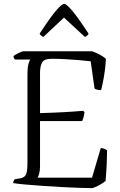

<svg xmlns="http://www.w3.org/2000/svg" viewBox="-20 -973 623 993"><path d="M455 0Q431 0 390 -1.5Q349 -3 300.5 -5.5Q252 -8 203.5 -11.5Q155 -15 114 -18.5Q73 -22 48 -26Q48 -32 51 -37.5Q54 -43 56 -46L81 -50Q104 -53 113 -68Q122 -83 122 -129V-591Q122 -622 127 -641Q132 -660 137 -665H58Q55 -668 52.5 -671.5Q50 -675 50 -683Q56 -689 75.5 -698.5Q95 -708 103 -708H456Q476 -701 496 -690.5Q516 -680 528 -668Q525 -617 517 -573Q509 -529 503 -507Q491 -507 482 -509.5Q473 -512 469 -515L449 -656Q425 -659 390 -662Q355 -665 317 -667Q279 -669 247 -669Q209 -669 198 -650Q187 -631 187 -595V-388Q258 -390 312 -393Q366 -396 410 -400L417 -393Q415 -376 411.5 -364.5Q408 -353 405 -347H187V-113Q187 -92 183 -76.5Q179 -61 174 -54H456L501 -207Q512 -207 521 -203Q530 -199 534 -196Q534 -171 532 -127Q530 -83 526 -37Q513 -26 490.5 -14Q468 -2 455 0ZM204 -782Q187 -791 185 -799Q242 -886 271 -919.5Q300 -953 312 -953Q323 -953 352 -919.5Q381 -886 438 -799Q436 -790 419 -782L311 -882Z"/></svg>

Font: Texturina 72pt ExtraLight
Style: Regular
Weight: 200
Designer: Guillermo Torres Carreño
Foundry: Omnibus-Type
Version: Version 1.002; ttfautohint (v1.8.3)